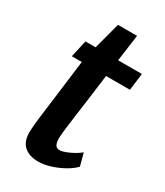

<svg xmlns="http://www.w3.org/2000/svg" viewBox="-177 -766 731 850"><g transform="rotate(30 188.0 -341.5)"><path d="M162.5 8.5Q118 8.5 91.5 -14.2Q65 -37 65 -85Q65 -91 65.8 -102.8Q66.5 -114.5 68 -129.8Q69.5 -145 71.5 -162L110.5 -470H59.5L79 -557H131L167 -692.5H264.5L246 -557H367.5L356.5 -470H234.5Q224.5 -392 217 -336Q209.5 -280 204.2 -242Q199 -204 196.2 -180.8Q193.5 -157.5 192.5 -145.2Q191.5 -133 191.5 -127.5Q191.5 -107.5 197.5 -95Q203.5 -82.5 220.5 -82.5Q231.5 -82.5 250 -89.5Q268.5 -96.5 287.5 -107.2Q306.5 -118 318 -128L335 -64.5Q319 -47 290 -30.2Q261 -13.5 227 -2.5Q193 8.5 162.5 8.5Z"/></g></svg>

Font: Merriweather Sans Medium
Style: Italic
Weight: 500
Italic angle: -7.5°
Designer: Eben Sorkin
Foundry: Eben Sorkin
Version: Version 2.001